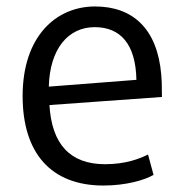

<svg xmlns="http://www.w3.org/2000/svg" viewBox="-20 -562 593 594"><path d="M402 -315 131 -294C134 -411 191 -478 273 -478C353 -478 400 -425 402 -315ZM481 -262C481 -303 480 -317 479 -330C467 -474 390 -542 274 -542C153 -542 50 -449 50 -265C50 -88 138 12 300 12C370 12 428 -5 455 -21L438 -84C412 -71 369 -54 305 -54C196 -54 140 -117 133 -237Z"/></svg>

Font: Repo
Style: Regular
Weight: 400
Designer: Stefan Peev
Foundry: Context Ltd
Version: Version 0.000